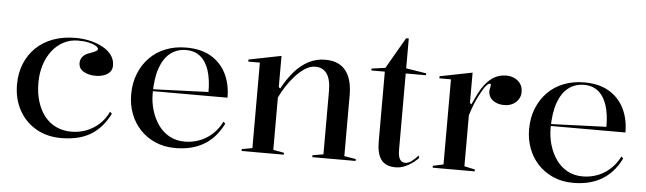

<svg xmlns="http://www.w3.org/2000/svg" viewBox="-45 -828 3389 1007"><g transform="rotate(5 1649.5 -324.5)"><path d="M299 15Q225 15 167.5 -18Q110 -51 77.5 -110Q45 -169 45 -245Q45 -306 65.5 -355.5Q86 -405 123.5 -441Q161 -477 213.5 -496Q266 -515 331 -515Q370 -515 407 -506.5Q444 -498 474 -481.5Q504 -465 521 -441.5Q538 -418 538 -388Q538 -367 526.5 -353.5Q515 -340 495 -333Q475 -326 451 -326Q415 -326 388.5 -341Q362 -356 362 -386Q362 -406 375.5 -421Q389 -436 414 -443Q452 -456 452 -466Q452 -474 439 -482.5Q426 -491 402 -496.5Q378 -502 344 -502Q302 -502 267.5 -483.5Q233 -465 208 -432.5Q183 -400 169.5 -357Q156 -314 156 -264Q156 -209 170 -164.5Q184 -120 209 -88.5Q234 -57 270 -40Q306 -23 350 -23Q391 -23 428 -37Q465 -51 495 -78Q525 -105 544 -145L554 -135Q531 -90 502.5 -60.5Q474 -31 441 -14.5Q408 2 372 8.5Q336 15 299 15Z M913 -515Q993 -515 1045.5 -483Q1098 -451 1124.5 -396.5Q1151 -342 1151 -272H756V-282L1049 -293Q1049 -359 1034 -405.5Q1019 -452 989 -477Q959 -502 913 -502Q866 -502 831 -475Q796 -448 777 -394Q758 -340 758 -260Q758 -213 771 -170.5Q784 -128 808 -94.5Q832 -61 867 -42Q902 -23 947 -23Q977 -23 1006 -31Q1035 -39 1060 -54.5Q1085 -70 1105.5 -92.5Q1126 -115 1141 -145L1151 -135Q1129 -91 1101 -62Q1073 -33 1040 -16Q1007 1 972 8Q937 15 901 15Q841 15 794 -6Q747 -27 714 -62.5Q681 -98 663.5 -145Q646 -192 646 -245Q646 -306 666 -355.5Q686 -405 721.5 -441Q757 -477 806 -496Q855 -515 913 -515Z M1849 -10V0H1621V-10L1678 -20V-354Q1678 -414 1657 -444Q1636 -474 1596 -474Q1569 -474 1542.5 -457Q1516 -440 1491.5 -413Q1467 -386 1447 -355Q1427 -324 1414 -296V-20L1471 -10V0H1249V-10L1304 -20V-470H1243V-481L1414 -515V-351L1422 -344Q1450 -396 1483.5 -434.5Q1517 -473 1557.5 -494Q1598 -515 1644 -515Q1684 -515 1711 -502.5Q1738 -490 1755 -467Q1772 -444 1780 -412Q1788 -380 1788 -339V-20Z M2061 15Q2008 15 1984.5 -16.5Q1961 -48 1961 -113V-480H1890V-490L1962 -500L2057 -664H2071V-507L2178 -490V-480H2071V-78Q2071 -43 2081 -28Q2091 -13 2108 -13Q2126 -13 2142.5 -25.5Q2159 -38 2176 -57L2180 -45Q2170 -34 2156.5 -23.5Q2143 -13 2127.5 -4Q2112 5 2095.5 10Q2079 15 2061 15Z M2255 0V-10L2310 -22V-470H2249V-481L2420 -515V-356L2428 -348Q2443 -382 2457 -409Q2471 -436 2485 -454Q2510 -486 2537.5 -500.5Q2565 -515 2598 -515Q2621 -515 2640.5 -506Q2660 -497 2672.5 -479.5Q2685 -462 2685 -435Q2685 -415 2674.5 -398Q2664 -381 2645 -370.5Q2626 -360 2599 -360Q2575 -360 2556 -368.5Q2537 -377 2526.5 -392Q2516 -407 2516 -425Q2516 -433 2517.5 -438.5Q2519 -444 2520 -449.5Q2521 -455 2521 -458Q2521 -465 2516 -465Q2506 -465 2492.5 -447.5Q2479 -430 2462 -396Q2451 -376 2440 -348Q2429 -320 2420 -290V-22L2476 -10V0Z M3008 -515Q3088 -515 3140.5 -483Q3193 -451 3219.5 -396.5Q3246 -342 3246 -272H2851V-282L3144 -293Q3144 -359 3129 -405.5Q3114 -452 3084 -477Q3054 -502 3008 -502Q2961 -502 2926 -475Q2891 -448 2872 -394Q2853 -340 2853 -260Q2853 -213 2866 -170.5Q2879 -128 2903 -94.5Q2927 -61 2962 -42Q2997 -23 3042 -23Q3072 -23 3101 -31Q3130 -39 3155 -54.5Q3180 -70 3200.5 -92.5Q3221 -115 3236 -145L3246 -135Q3224 -91 3196 -62Q3168 -33 3135 -16Q3102 1 3067 8Q3032 15 2996 15Q2936 15 2889 -6Q2842 -27 2809 -62.5Q2776 -98 2758.5 -145Q2741 -192 2741 -245Q2741 -306 2761 -355.5Q2781 -405 2816.5 -441Q2852 -477 2901 -496Q2950 -515 3008 -515Z"/></g></svg>

Font: Kalnia
Style: Regular
Weight: 400
Designer: Frida Medrano
Foundry: Frida Medrano
Version: Version 1.105